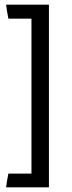

<svg xmlns="http://www.w3.org/2000/svg" viewBox="-20 -716 311 824"><path d="M190 88H6Q8 73 10.5 58.5Q13 44 16 29H115V-636H16Q13 -651 10.5 -666Q8 -681 6 -696H190Z"/></svg>

Font: Palanquin
Style: Regular
Weight: 400
Designer: Pria Ravichandran
Version: Version 1.0.4